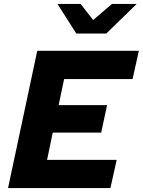

<svg xmlns="http://www.w3.org/2000/svg" viewBox="-20 -959 728 979"><path d="M21 0 170 -700H688L656 -556H307L279 -423H526L496 -283H249L220 -144H575L543 0ZM391 -939 455 -857 551 -939H677L522 -788H369L273 -939Z"/></svg>

Font: Red Hat Text
Style: Bold Italic
Weight: 700
Italic angle: -12°
Designer: Pentagram / MCKL
Foundry: Pentagram / MCKL
Version: Version 1.003; Red Hat Text Bold Italic